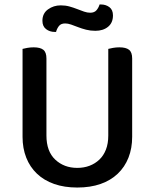

<svg xmlns="http://www.w3.org/2000/svg" viewBox="-20 -826 693 860"><path d="M572 -213Q572 -162 555.5 -120Q539 -78 507.5 -48Q476 -18 430.5 -2Q385 14 326 14Q268 14 222.5 -2Q177 -18 145.5 -48Q114 -78 97.5 -120Q81 -162 81 -213V-607Q88 -609 102 -611.5Q116 -614 131 -614Q160 -614 174 -603Q188 -592 188 -564V-219Q188 -148 227.5 -111Q267 -74 326 -74Q356 -74 381 -83.5Q406 -93 425 -111Q444 -129 454.5 -156Q465 -183 465 -219V-607Q472 -609 486 -611.5Q500 -614 515 -614Q544 -614 558 -603Q572 -592 572 -564ZM252 -802Q273 -802 291 -797Q309 -792 325.5 -785.5Q342 -779 356.5 -774Q371 -769 384 -769Q403 -769 412.5 -780.5Q422 -792 426 -806H432Q454 -806 470 -794Q486 -782 486 -757Q486 -724 464 -706Q442 -688 407 -688Q385 -688 365.5 -693Q346 -698 329.5 -704.5Q313 -711 298.5 -716Q284 -721 272 -721Q253 -721 244 -709.5Q235 -698 231 -683H225Q203 -683 186.5 -695.5Q170 -708 170 -733Q170 -766 195 -784Q220 -802 252 -802Z"/></svg>

Font: Baloo Bhai 2 Medium
Style: Regular
Weight: 500
Designer: Supriya Tembe, Noopur Datye and Ek Type
Foundry: Ek Type
Version: Version 1.640;PS 1.000;hotconv 16.6.51;makeotf.lib2.5.65220;